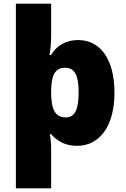

<svg xmlns="http://www.w3.org/2000/svg" viewBox="-20 -780 683 1040"><path d="M600 -278C600 -465 519 -563 404 -563C331 -563 282 -527 257 -482H248C252 -502 257 -538 257 -592V-760H66V240H257V21C257 0 254 -33 250 -53H257C285 -21 328 10 397 10C514 10 600 -89 600 -278ZM406 -280C406 -191 388 -144 336 -144C277 -144 257 -191 257 -279V-293C259 -373 278 -413 333 -413C387 -413 406 -367 406 -280Z"/></svg>

Font: Noto Sans Bengali Black
Style: Regular
Weight: 900
Designer: Jelle Bosma - Monotype Design Team
Foundry: Monotype Imaging Inc.
Version: Version 2.003